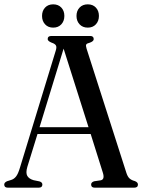

<svg xmlns="http://www.w3.org/2000/svg" viewBox="-20 -866 658 886"><path d="M175.5 -14.5Q175.5 0 159 0H16Q-0.5 0 -0.5 -14.5Q-0.5 -23.5 12 -29.5L32.5 -36Q45 -40 54.2 -51.8Q63.5 -63.5 72 -92L237 -631.5Q242.5 -648 238.2 -656Q234 -664 218.5 -669Q200 -676.5 200 -685.5Q200 -700 217 -700H396Q412.5 -700 412.5 -685.5Q412.5 -675.5 394.5 -669Q381 -666 378 -660.8Q375 -655.5 379.5 -641.5L562.5 -70.5Q568.5 -51 577.5 -42.8Q586.5 -34.5 602 -30.5Q616.5 -25 616.5 -14.5Q616.5 0 599.5 0H417Q400.5 0 400.5 -14.5Q400.5 -25 414.5 -29.5L445 -34Q464.5 -38 454.5 -69.5L398.5 -247.5H153L106 -95.5Q98 -68 106 -54.2Q114 -40.5 135 -34.5L162 -29Q175.5 -25 175.5 -14.5ZM162.5 -279H388.5L273.5 -641.5ZM225.5 -738.5Q202 -738.5 188 -753.8Q174 -769 174 -792.5Q174 -816 188 -831Q202 -846 225.5 -846Q249 -846 263 -831Q277 -816 277 -792.5Q277 -769 263 -753.8Q249 -738.5 225.5 -738.5ZM385 -738.5Q361.5 -738.5 347.2 -753.8Q333 -769 333 -792.5Q333 -816 347.2 -831Q361.5 -846 385 -846Q408.5 -846 422.5 -831Q436.5 -816 436.5 -792.5Q436.5 -769 422.5 -753.8Q408.5 -738.5 385 -738.5Z"/></svg>

Font: Fraunces 144pt S050
Style: Regular
Weight: 400
Version: Version 1.000; ttfautohint (v1.8.3)